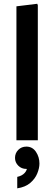

<svg xmlns="http://www.w3.org/2000/svg" viewBox="-20 -754 292 1032"><path d="M68.3 0V-720L180.3 -733.7L183.3 -725.7V0ZM72.7 258.3V196.7Q97.9 191.3 112.1 176.1Q126.3 161 126.3 140.9Q126.3 123 121 111.3L162.7 90Q166.3 101.7 166.3 113.3Q166.3 131 157 139.7Q147.7 148.3 137 151.2Q126.4 154 121.7 154Q95.7 154 78.2 136.5Q60.7 119 60.7 94.7Q60.7 69.3 78 51.7Q95.4 34 121.7 34Q154.3 34 173.2 62Q192 90.1 192 125.1Q192 149.7 180.3 178.3Q168.7 207 142.5 229.3Q116.3 251.7 72.7 258.3Z"/></svg>

Font: Fustat
Style: Regular
Weight: 400
Designer: Mohamed Gaber, Khaled Hosny, Laura Garcia Mut
Foundry: Kief Type Foundry, Alif Type Foundry, Hard Type Foundry
Version: Version 1.007